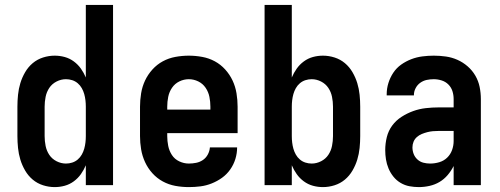

<svg xmlns="http://www.w3.org/2000/svg" viewBox="-20 -755 2040 783"><path d="M203 8Q179 8 155.5 0.5Q132 -7 113.5 -22.5Q95 -38 82.5 -59.5Q70 -81 63 -104Q56 -127 53.5 -151.5Q51 -176 51 -200V-320Q51 -344 53.5 -368.5Q56 -393 63 -416Q70 -439 82.5 -460.5Q95 -482 113.5 -497.5Q132 -513 155.5 -520.5Q179 -528 203 -528Q224 -528 244 -522.5Q264 -517 281 -504.5Q298 -492 310 -475Q322 -458 330 -439V-735H441V0H330V-81Q322 -62 310 -45Q298 -28 281 -15.5Q264 -3 244 2.5Q224 8 203 8ZM249 -88Q262 -88 274.5 -92Q287 -96 297 -104.5Q307 -113 313.5 -124.5Q320 -136 323.5 -148.5Q327 -161 328.5 -174Q330 -187 330 -200V-320Q330 -333 328.5 -346Q327 -359 323.5 -371.5Q320 -384 313.5 -395.5Q307 -407 297 -415.5Q287 -424 274.5 -428Q262 -432 249 -432Q229 -432 210.5 -422.5Q192 -413 181 -396.5Q170 -380 166 -360Q162 -340 162 -320V-200Q162 -180 166 -160Q170 -140 181 -123.5Q192 -107 210.5 -97.5Q229 -88 249 -88Z M750 8Q722 8 695 3Q668 -2 644 -15Q620 -28 601.5 -48.5Q583 -69 571.5 -94Q560 -119 555.5 -146Q551 -173 551 -200V-320Q551 -347 555.5 -374.5Q560 -402 571.5 -426.5Q583 -451 601.5 -471.5Q620 -492 644 -505Q668 -518 695.5 -523Q723 -528 750 -528Q777 -528 804.5 -523Q832 -518 856 -505Q880 -492 898.5 -471.5Q917 -451 928.5 -426.5Q940 -402 944.5 -374.5Q949 -347 949 -320V-212H662V-200Q662 -180 666 -160Q670 -140 681 -123Q692 -106 711 -97Q730 -88 750 -88Q765 -88 780 -91Q795 -94 807.5 -102.5Q820 -111 827.5 -125Q835 -139 836 -154H947Q947 -130 940 -107Q933 -84 919 -64Q905 -44 885.5 -30Q866 -16 843.5 -7Q821 2 797.5 5Q774 8 750 8ZM662 -308H838V-320Q838 -340 834 -360Q830 -380 818.5 -397Q807 -414 788.5 -423Q770 -432 750 -432Q730 -432 711.5 -423Q693 -414 681.5 -397Q670 -380 666 -360Q662 -340 662 -320Z M1297 8Q1276 8 1256 2.5Q1236 -3 1219 -15.5Q1202 -28 1190 -45Q1178 -62 1170 -81V0H1059V-735H1170V-439Q1178 -458 1190 -475Q1202 -492 1219 -504.5Q1236 -517 1256 -522.5Q1276 -528 1297 -528Q1321 -528 1344.5 -520.5Q1368 -513 1386.5 -497.5Q1405 -482 1417.5 -460.5Q1430 -439 1437 -416Q1444 -393 1446.5 -368.5Q1449 -344 1449 -320V-200Q1449 -176 1446.5 -151.5Q1444 -127 1437 -104Q1430 -81 1417.5 -59.5Q1405 -38 1386.5 -22.5Q1368 -7 1344.5 0.5Q1321 8 1297 8ZM1251 -88Q1271 -88 1289.5 -97.5Q1308 -107 1319 -123.5Q1330 -140 1334 -160Q1338 -180 1338 -200V-320Q1338 -340 1334 -360Q1330 -380 1319 -396.5Q1308 -413 1289.5 -422.5Q1271 -432 1251 -432Q1238 -432 1225.5 -428Q1213 -424 1203 -415.5Q1193 -407 1186.5 -395.5Q1180 -384 1176.5 -371.5Q1173 -359 1171.5 -346Q1170 -333 1170 -320V-200Q1170 -187 1171.5 -174Q1173 -161 1176.5 -148.5Q1180 -136 1186.5 -124.5Q1193 -113 1203 -104.5Q1213 -96 1225.5 -92Q1238 -88 1251 -88Z M1688 8Q1669 8 1650 4.5Q1631 1 1614 -9Q1597 -19 1584.5 -34.5Q1572 -50 1564.5 -68Q1557 -86 1554 -105Q1551 -124 1551 -143Q1551 -170 1557.5 -196Q1564 -222 1579.5 -243Q1595 -264 1617.5 -278.5Q1640 -293 1665 -302Q1690 -311 1716.5 -314Q1743 -317 1769 -317H1830V-351Q1830 -368 1825 -383.5Q1820 -399 1808.5 -410.5Q1797 -422 1781 -427Q1765 -432 1749 -432Q1734 -432 1720 -429Q1706 -426 1694 -417.5Q1682 -409 1675 -395.5Q1668 -382 1668 -368V-366H1557V-371Q1557 -394 1564 -416.5Q1571 -439 1584 -458.5Q1597 -478 1616 -491.5Q1635 -505 1657 -513.5Q1679 -522 1702.5 -525Q1726 -528 1749 -528Q1774 -528 1798.5 -524.5Q1823 -521 1845.5 -511Q1868 -501 1887 -484.5Q1906 -468 1918.5 -446.5Q1931 -425 1936 -400.5Q1941 -376 1941 -351V0H1830V-78Q1820 -58 1805.5 -41Q1791 -24 1772.5 -13Q1754 -2 1732 3Q1710 8 1688 8ZM1734 -88Q1753 -88 1771.5 -93.5Q1790 -99 1803.5 -112Q1817 -125 1823.5 -143Q1830 -161 1830 -180V-221H1769Q1757 -221 1745.5 -220Q1734 -219 1722.5 -216Q1711 -213 1700 -208.5Q1689 -204 1680 -196Q1671 -188 1666.5 -177Q1662 -166 1662 -154Q1662 -140 1667 -127Q1672 -114 1682.5 -104.5Q1693 -95 1706.5 -91.5Q1720 -88 1734 -88Z"/></svg>

Font: Iosevka Term
Style: Bold
Weight: 700
Monospace: yes
Designer: Belleve Invis
Foundry: Belleve Invis
Version: Version 30.0.1